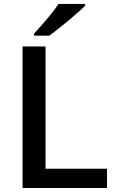

<svg xmlns="http://www.w3.org/2000/svg" viewBox="-20 -948 587 968"><path d="M93.8 0V-713.9H209.5V-97.2H519.5V0ZM274.9 -928.2H409.2V-918.9Q382.8 -892.6 329.3 -847.9Q275.9 -803.2 229 -768.1H151.9V-778.8Q191.9 -821.8 225.3 -862.3Q258.8 -902.8 274.9 -928.2Z"/></svg>

Font: Viking Open Sans Light
Style: Bold
Weight: 600
Foundry: Ascender Corporation
Version: Version 2.001